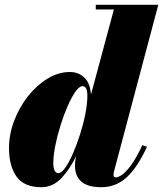

<svg xmlns="http://www.w3.org/2000/svg" viewBox="-20 -770 680 800"><path d="M592.5 -158.5Q552.5 -72 507.8 -31Q463 10 402 10Q345.5 10 319 -13.2Q292.5 -36.5 292.5 -79.5Q292.5 -96 295 -110L297.5 -120.5Q272.5 -67 236.5 -28.5Q200.5 10 152.5 10Q79.5 10 48.5 -34.8Q17.5 -79.5 17.5 -152.5Q17.5 -210 38.8 -266.2Q60 -322.5 96.2 -368.5Q132.5 -414.5 177.8 -442.2Q223 -470 271 -470Q307 -470 331.5 -446.8Q356 -423.5 359 -375.5L454.5 -730.5H379V-750H639.5L455 -55.5Q453 -48 453 -41Q453 -31 463 -31Q472 -31 487.5 -41Q503 -51 524.8 -79.8Q546.5 -108.5 573 -165ZM344 -371.5Q344 -411 324 -411Q310.5 -411 294.2 -388Q278 -365 261.8 -327.8Q245.5 -290.5 232 -247.2Q218.5 -204 210.2 -162Q202 -120 202 -88.5Q202 -72 207.2 -60.2Q212.5 -48.5 223.5 -48.5Q236 -48.5 252 -71.2Q268 -94 284 -130.8Q300 -167.5 313.8 -210.8Q327.5 -254 335.8 -296.2Q344 -338.5 344 -371.5Z"/></svg>

Font: Bodoni* 11pt Fatface
Style: Italic
Weight: 900
Italic angle: -13°
Version: Version 2.3